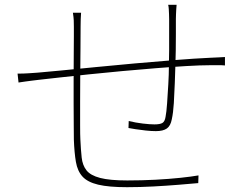

<svg xmlns="http://www.w3.org/2000/svg" viewBox="-20 -778 1040 798"><path d="M714 -758Q713 -749 712.5 -738.5Q712 -728 711.5 -718Q711 -708 711 -699Q711 -671 711 -636Q711 -601 710.5 -567.5Q710 -534 709 -508Q708 -476 706.5 -433Q705 -390 702.5 -349.5Q700 -309 694 -282Q689 -255 673.5 -244Q658 -233 628 -233Q609 -233 586 -235.5Q563 -238 543.5 -241Q524 -244 514 -246L515 -275Q544 -268 573.5 -264.5Q603 -261 622 -261Q645 -261 655 -267Q665 -273 668 -292Q672 -312 674.5 -348.5Q677 -385 679.5 -427.5Q682 -470 682 -506Q683 -536 683 -571Q683 -606 683 -640Q683 -674 683 -699Q683 -709 682.5 -719.5Q682 -730 681.5 -740Q681 -750 679 -758ZM317 -725Q316 -715 315.5 -698Q315 -681 315 -667Q315 -630 314.5 -576.5Q314 -523 313.5 -464.5Q313 -406 313 -352Q313 -298 313 -257Q313 -216 314 -199Q316 -155 319.5 -123Q323 -91 339.5 -70Q356 -49 396 -38.5Q436 -28 509 -28Q569 -28 626 -31Q683 -34 730 -39Q777 -44 805 -49L804 -17Q771 -14 722 -10Q673 -6 617.5 -3Q562 0 508 0Q432 0 388 -10.5Q344 -21 323 -44Q302 -67 295.5 -105Q289 -143 287 -197Q287 -218 286.5 -258Q286 -298 286 -348.5Q286 -399 286 -451.5Q286 -504 286.5 -550Q287 -596 287 -627.5Q287 -659 287 -667Q287 -681 286.5 -693.5Q286 -706 283 -725ZM53 -472Q79 -472 99.5 -473.5Q120 -475 136 -476Q171 -479 234 -485Q297 -491 376.5 -499Q456 -507 541.5 -514.5Q627 -522 708.5 -528.5Q790 -535 855 -538Q874 -539 888 -539.5Q902 -540 915 -541V-506Q909 -507 899.5 -507Q890 -507 878.5 -507Q867 -507 855 -507Q814 -507 755 -503.5Q696 -500 627.5 -494.5Q559 -489 487.5 -482.5Q416 -476 349.5 -469Q283 -462 228.5 -456Q174 -450 139 -446Q124 -444 110.5 -442.5Q97 -441 84 -439Q71 -437 57 -435Z"/></svg>

Font: Shanggu Sans SC VF
Style: Regular
Weight: 250
Designer: GuiWonder
Version: Version 1.021